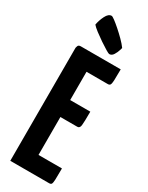

<svg xmlns="http://www.w3.org/2000/svg" viewBox="-237 -959 773 1000"><g transform="rotate(30 150.0 -459.0)"><path d="M30 0V-680Q30 -680 33 -690Q36 -700 50 -700H290Q290 -655 289 -634Q288 -613 284 -606.5Q280 -600 270 -600H142V-100H283Q283 -53 282 -32Q281 -11 277.1 -5.5Q273.3 0 263 0ZM38 -328V-430H263Q263 -367 260.6 -347.5Q258.2 -328 244 -328ZM198 -739Q194 -739 175.5 -750Q157 -761 133.5 -777Q110 -793 89 -809Q68 -825 59 -836Q64 -864 77.5 -891Q91 -918 110 -918Q115 -918 130.5 -906.5Q146 -895 167 -876.5Q188 -858 208 -838Q228 -818 241 -800Q241 -800 236.5 -785Q232 -770 222.5 -754.5Q213 -739 198 -739Z"/></g></svg>

Font: Yanone Kaffeesatz ExtraLight
Style: Regular
Weight: 200
Designer: Yanone (Cyrillic: Daniel Pouzeot, Huerta Tipografica, and Cyreal)
Foundry: Yanone
Version: Version 2.003